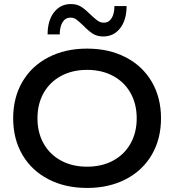

<svg xmlns="http://www.w3.org/2000/svg" viewBox="-20 -918 860 948"><path d="M775 -334Q775 -232 729.5 -154Q684 -76 601 -33Q518 10 410 10Q302 10 219 -33Q136 -76 90.5 -154Q45 -232 45 -334Q45 -436 90.5 -514Q136 -592 219 -635Q302 -678 410 -678Q518 -678 601 -635Q684 -592 729.5 -514Q775 -436 775 -334ZM655 -334Q655 -405 624.5 -459Q594 -513 538.5 -543Q483 -573 410 -573Q337 -573 281.5 -543Q226 -513 195.5 -459Q165 -405 165 -334Q165 -263 195.5 -209Q226 -155 281.5 -125Q337 -95 410 -95Q483 -95 538.5 -125Q594 -155 624.5 -209Q655 -263 655 -334ZM490 -738Q459 -738 437.5 -752Q416 -766 391 -792Q369 -813 356.5 -822Q344 -831 328 -831Q303 -831 289 -808.5Q275 -786 275 -748H215Q215 -816 246.5 -857Q278 -898 330 -898Q360 -898 381 -884.5Q402 -871 428 -845Q449 -825 462.5 -815.5Q476 -806 493 -806Q517 -806 531 -828Q545 -850 545 -888H605Q605 -820 573.5 -779Q542 -738 490 -738Z"/></svg>

Font: Madhuban Medium
Style: Regular
Weight: 500
Designer: jaikishan Patel
Foundry: MagicType
Version: Version 1.000